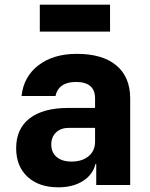

<svg xmlns="http://www.w3.org/2000/svg" viewBox="-20 -790 640 820"><path d="M536 -370V0H391V-90H388Q376 -43 333.5 -16.5Q291 10 229 10Q146 10 97.5 -35Q49 -80 49 -157Q49 -240 106.5 -284.5Q164 -329 272 -329H386V-370Q386 -440 304 -440Q267 -440 245 -424.5Q223 -409 217 -380H72Q81 -463 144.5 -511.5Q208 -560 308 -560Q418 -560 477 -510.5Q536 -461 536 -370ZM386 -185V-244H275Q240 -244 219.5 -224.5Q199 -205 199 -173Q199 -139 222 -119.5Q245 -100 285 -100Q331 -100 358.5 -123Q386 -146 386 -185ZM450 -655H150V-770H450Z"/></svg>

Font: JetBrains Mono Extra Bold
Style: Regular
Weight: 800
Monospace: yes
Designer: Philipp Nurullin, Konstantin Bulenkov
Foundry: JetBrains
Version: 2.002